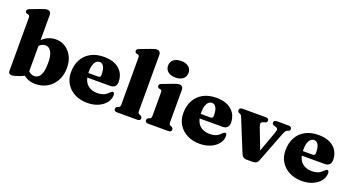

<svg xmlns="http://www.w3.org/2000/svg" viewBox="-50 -1362 3649 1985"><g transform="rotate(20 1775.0 -369.0)"><path d="M256.5 -711V-41L178.5 -7.5Q141 5 125.8 8.8Q110.5 12.5 97.5 12.5Q82 12.5 72.5 4Q63 -4.5 63 -21V-607Q63 -622 59 -628.2Q55 -634.5 46.5 -637L31.5 -640Q21.5 -643 17 -649Q12.5 -655 12.5 -664Q12.5 -675 18.5 -681.2Q24.5 -687.5 41 -694L149 -735Q174 -744.5 188.2 -748.2Q202.5 -752 213.5 -752Q235 -752 245.8 -740.5Q256.5 -729 256.5 -711ZM222 -317.5 190.5 -349.5Q232 -417 284.8 -455.2Q337.5 -493.5 404.5 -493.5Q463.5 -493.5 510.5 -463Q557.5 -432.5 584.5 -379Q611.5 -325.5 611.5 -255.5Q611.5 -174.5 578.5 -114Q545.5 -53.5 488.5 -20Q431.5 13.5 360 13.5Q300 13.5 255 -12.5Q210 -38.5 178 -91L227 -125Q250 -90.5 272.8 -75.2Q295.5 -60 322.5 -60Q348.5 -60 368.8 -77.8Q389 -95.5 400 -134.2Q411 -173 411 -235.5Q411 -293.5 399.8 -329.2Q388.5 -365 368.8 -381.8Q349 -398.5 323.5 -398.5Q294 -398.5 269 -379.2Q244 -360 222 -317.5Z M1163 -301Q1163 -268.5 1145.2 -250.8Q1127.5 -233 1094 -233H793.5V-281H944.5Q971.5 -281 971.5 -306Q971.5 -370.5 954.5 -399.5Q937.5 -428.5 909.5 -428.5Q888.5 -428.5 872 -414Q855.5 -399.5 846 -370.5Q836.5 -341.5 836.5 -298Q836.5 -205 878.8 -161.2Q921 -117.5 993 -117.5Q1029 -117.5 1057.8 -127.8Q1086.5 -138 1110 -164Q1123 -176 1129.8 -180.2Q1136.5 -184.5 1143 -184.5Q1152.5 -184.5 1156.8 -175.2Q1161 -166 1161 -153Q1160.5 -109 1131 -70.8Q1101.5 -32.5 1049.2 -9.5Q997 13.5 928 13.5Q853 13.5 793.5 -16.5Q734 -46.5 699.5 -100.8Q665 -155 665 -227Q665 -307 696.8 -366.8Q728.5 -426.5 789.2 -460Q850 -493.5 935.5 -493.5Q1010 -493.5 1060.8 -468.5Q1111.5 -443.5 1137.2 -400.2Q1163 -357 1163 -301Z M1462.5 -711V-97.5Q1462.5 -78.5 1466 -70.8Q1469.5 -63 1477 -59.5L1490.5 -54.5Q1501.5 -50 1506.2 -43.2Q1511 -36.5 1511 -27Q1511 -14.5 1502.8 -7.2Q1494.5 0 1476 0H1255.5Q1237.5 0 1229.2 -7.2Q1221 -14.5 1221 -27Q1221 -36.5 1225.8 -43.2Q1230.5 -50 1241.5 -54.5L1254.5 -59.5Q1262.5 -63 1265.8 -70.8Q1269 -78.5 1269 -97.5V-607Q1269 -622 1265 -628.2Q1261 -634.5 1252.5 -637L1237.5 -640Q1227.5 -643 1223 -649Q1218.5 -655 1218.5 -664Q1218.5 -675 1224.5 -681.2Q1230.5 -687.5 1247 -694L1355 -735Q1380 -744.5 1394.2 -748.2Q1408.5 -752 1419.5 -752Q1441 -752 1451.8 -740.5Q1462.5 -729 1462.5 -711Z M1805 -451.5V-97.5Q1805 -78.5 1808.5 -70.8Q1812 -63 1819.5 -59.5L1832.5 -54.5Q1843.5 -50 1848.2 -43.2Q1853 -36.5 1853 -27Q1853 -14.5 1844.8 -7.2Q1836.5 0 1818.5 0H1598Q1580 0 1571.8 -7.2Q1563.5 -14.5 1563.5 -27Q1563.5 -36.5 1568.2 -43.2Q1573 -50 1583.5 -54.5L1597 -59.5Q1605 -63 1608.2 -70.8Q1611.5 -78.5 1611.5 -97.5V-347.5Q1611.5 -362.5 1607.5 -369Q1603.5 -375.5 1595 -377.5L1580 -380.5Q1570 -383.5 1565.5 -389.5Q1561 -395.5 1561 -404.5Q1561 -415.5 1567 -421.8Q1573 -428 1589.5 -434.5L1697.5 -475.5Q1722 -485 1736.2 -488.8Q1750.5 -492.5 1761.5 -492.5Q1783.5 -492.5 1794.2 -481Q1805 -469.5 1805 -451.5ZM1697.5 -544.5Q1645.5 -544.5 1615.2 -569.2Q1585 -594 1585 -636Q1585 -678 1615.2 -702.2Q1645.5 -726.5 1697.5 -726.5Q1749.5 -726.5 1779.8 -702Q1810 -677.5 1810 -636Q1810 -594 1779.8 -569.2Q1749.5 -544.5 1697.5 -544.5Z M2399 -301Q2399 -268.5 2381.2 -250.8Q2363.5 -233 2330 -233H2029.5V-281H2180.5Q2207.5 -281 2207.5 -306Q2207.5 -370.5 2190.5 -399.5Q2173.5 -428.5 2145.5 -428.5Q2124.5 -428.5 2108 -414Q2091.5 -399.5 2082 -370.5Q2072.5 -341.5 2072.5 -298Q2072.5 -205 2114.8 -161.2Q2157 -117.5 2229 -117.5Q2265 -117.5 2293.8 -127.8Q2322.5 -138 2346 -164Q2359 -176 2365.8 -180.2Q2372.5 -184.5 2379 -184.5Q2388.5 -184.5 2392.8 -175.2Q2397 -166 2397 -153Q2396.5 -109 2367 -70.8Q2337.5 -32.5 2285.2 -9.5Q2233 13.5 2164 13.5Q2089 13.5 2029.5 -16.5Q1970 -46.5 1935.5 -100.8Q1901 -155 1901 -227Q1901 -307 1932.8 -366.8Q1964.5 -426.5 2025.2 -460Q2086 -493.5 2171.5 -493.5Q2246 -493.5 2296.8 -468.5Q2347.5 -443.5 2373.2 -400.2Q2399 -357 2399 -301Z M2750.5 1H2677Q2658 1 2643.8 -8.8Q2629.5 -18.5 2621 -39.5L2479 -387.5Q2472 -405.5 2467.2 -411.8Q2462.5 -418 2456.5 -420L2444.5 -425Q2434.5 -429.5 2430.2 -435.8Q2426 -442 2426 -452Q2426 -464.5 2435 -471.8Q2444 -479 2459.5 -479H2717.5Q2750.5 -479 2750.5 -452Q2750.5 -442 2745 -435.8Q2739.5 -429.5 2727 -426L2712 -422Q2691.5 -416.5 2687 -403.5Q2682.5 -390.5 2694.5 -359L2797.5 -90.5L2754 -64L2861 -358.5Q2873 -390.5 2868.5 -403.5Q2864 -416.5 2843.5 -422L2828.5 -426Q2816.5 -429.5 2811 -435.8Q2805.5 -442 2805.5 -452Q2805.5 -464.5 2814.2 -471.8Q2823 -479 2838.5 -479H2969.5Q2985 -479 2993.8 -471.8Q3002.5 -464.5 3002.5 -452Q3002.5 -443 2998.2 -436.5Q2994 -430 2981.5 -426L2970.5 -422.5Q2961.5 -419 2953.2 -404.8Q2945 -390.5 2932 -357.5L2807.5 -35.5Q2798.5 -14 2783.2 -6.5Q2768 1 2750.5 1Z M3523 -301Q3523 -268.5 3505.2 -250.8Q3487.5 -233 3454 -233H3153.5V-281H3304.5Q3331.5 -281 3331.5 -306Q3331.5 -370.5 3314.5 -399.5Q3297.5 -428.5 3269.5 -428.5Q3248.5 -428.5 3232 -414Q3215.5 -399.5 3206 -370.5Q3196.5 -341.5 3196.5 -298Q3196.5 -205 3238.8 -161.2Q3281 -117.5 3353 -117.5Q3389 -117.5 3417.8 -127.8Q3446.5 -138 3470 -164Q3483 -176 3489.8 -180.2Q3496.5 -184.5 3503 -184.5Q3512.5 -184.5 3516.8 -175.2Q3521 -166 3521 -153Q3520.5 -109 3491 -70.8Q3461.5 -32.5 3409.2 -9.5Q3357 13.5 3288 13.5Q3213 13.5 3153.5 -16.5Q3094 -46.5 3059.5 -100.8Q3025 -155 3025 -227Q3025 -307 3056.8 -366.8Q3088.5 -426.5 3149.2 -460Q3210 -493.5 3295.5 -493.5Q3370 -493.5 3420.8 -468.5Q3471.5 -443.5 3497.2 -400.2Q3523 -357 3523 -301Z"/></g></svg>

Font: Fraunces ExtraBold
Style: Regular
Weight: 800
Version: Version 1.000;[b76b70a41]